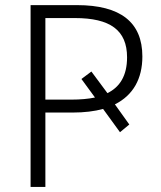

<svg xmlns="http://www.w3.org/2000/svg" viewBox="-20 -734 631 754"><path d="M539.1 -512.2C539.1 -646.5 453.6 -713.9 282.2 -713.9H100.1V0H158.2V-292H265.1C311 -292 351.1 -296.9 384.8 -306.2L451.2 -214.8L487.8 -245.1L431.2 -324.2C502.9 -359.9 539.1 -424.8 539.1 -512.2ZM158.2 -342.8V-663.1H273.9C412.6 -663.1 479 -615.7 479 -508.8C479 -436 450.2 -392.1 401.9 -368.2L338.9 -453.1L299.8 -423.8L353 -351.1C327.1 -345.7 295.9 -342.8 259.8 -342.8Z"/></svg>

Font: Noto Reveo Sans
Style: Regular
Weight: 300
Designer: Monotype Design Team
Foundry: Monotype Imaging Inc.
Version: Version 2.007